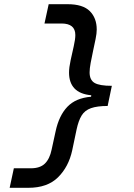

<svg xmlns="http://www.w3.org/2000/svg" viewBox="-20 -774 640 915"><path d="M302 -754Q375 -754 408 -721Q441 -688 441 -633Q441 -615 435.5 -588Q430 -561 423.5 -531Q417 -501 412 -474Q407 -447 407 -429Q407 -393 430.5 -379Q454 -365 513 -365L493 -269Q443 -269 413.5 -258.5Q384 -248 369 -223.5Q354 -199 345 -157L324 -57Q307 21 256.5 71Q206 121 115 121H26L46 28H127Q171 28 194 5.5Q217 -17 226 -61L245 -148Q261 -223 301 -265Q341 -307 414 -313L415 -320Q361 -325 335 -352.5Q309 -380 309 -428Q309 -452 316.5 -486.5Q324 -521 331.5 -554Q339 -587 339 -607Q339 -662 273 -662H192L212 -754Z"/></svg>

Font: Geist Mono Medium
Style: Italic
Weight: 500
Italic angle: -12°
Monospace: yes
Designer: Basement.studio, Andrés Briganti, Mateo Zaragoza
Foundry: Basement.studio, Vercel, Andrés Briganti, Guido Ferreyra, Mateo Zaragoza
Version: Version 1.500; ttfautohint (v1.8.4.7-5d5b)